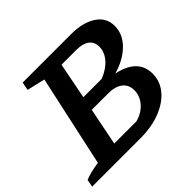

<svg xmlns="http://www.w3.org/2000/svg" viewBox="-176 -836 1020 1020"><g transform="rotate(-45 334.0 -326.0)"><path d="M-21 0 -13 -42Q5 -50 28.5 -56Q52 -62 90 -68L202 -582L100 -606L109 -652H473Q560 -652 614 -617Q668 -582 668 -519Q668 -457 619 -408.5Q570 -360 491 -338Q631 -308 631 -197Q631 -140 594 -95.5Q557 -51 491.5 -25.5Q426 0 340 0ZM434 -573H322L282 -369H420Q473 -390 502.5 -424.5Q532 -459 532 -499Q532 -535 506.5 -554Q481 -573 434 -573ZM224 -79H391Q440 -92 470 -126.5Q500 -161 500 -203Q500 -245 471 -267.5Q442 -290 390 -290H266Z"/></g></svg>

Font: Piazzolla SC SemiBold
Style: Italic
Weight: 600
Italic angle: -11.3°
Designer: Juan Pablo del Peral
Foundry: Huerta Tipografica
Version: Version 1.330